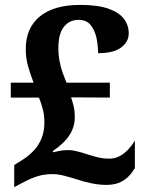

<svg xmlns="http://www.w3.org/2000/svg" viewBox="-20 -744 599 783"><path d="M414 10Q383 10 350.5 3Q318 -4 295 -12Q270 -20 243 -27Q216 -34 196 -34Q162 -34 135.5 -26Q109 -18 82 -4L38 19V-71L70 -91Q91 -104 112 -124Q133 -144 147 -174Q161 -204 161 -244Q161 -273 155 -297Q149 -321 139 -346H24V-407H117Q107 -432 96 -468.5Q85 -505 85 -543Q85 -630 142.5 -677Q200 -724 307 -724Q379 -724 422.5 -708.5Q466 -693 485.5 -667Q505 -641 505 -608Q505 -573 473.5 -550Q442 -527 380 -527Q380 -558 373.5 -589Q367 -620 350 -641.5Q333 -663 300 -663Q263 -663 240.5 -634.5Q218 -606 218 -547Q218 -520 223 -494Q228 -468 236 -446Q244 -424 251 -407H428V-346L270 -347Q277 -325 281 -308Q285 -291 285 -265Q285 -239 275 -215Q265 -191 245 -169.5Q225 -148 195 -128L198 -123Q204 -125 221.5 -128.5Q239 -132 257 -132Q271 -132 283 -129.5Q295 -127 309.5 -123Q324 -119 345 -112Q367 -105 385 -101Q403 -97 425 -97Q448 -97 466.5 -106.5Q485 -116 501 -132.5Q517 -149 530 -171V-59Q517 -36 500 -20.5Q483 -5 462 2.5Q441 10 414 10Z"/></svg>

Font: Noto Serif Gujarati
Style: Regular
Weight: 400
Designer: Universal Thirst, Indian Type Foundry and the Monotype Design Team
Foundry: Monotype Imaging Inc.
Version: Version 2.102